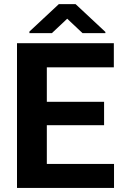

<svg xmlns="http://www.w3.org/2000/svg" viewBox="-20 -923 602 943"><path d="M491.2 -308.1H210V-117.7H540V0H63.5V-710.9H539.1V-592.3H210V-422.9H491.2ZM497.6 -766.1V-760.3H385.3L310.1 -831.1L234.9 -760.3H124.5V-768.1L269 -902.8H351.1Z"/></svg>

Font: SteelSelectRoboto
Style: Roboto-Bold
Weight: 700
Designer: Google
Version: Version 2.137; 2017